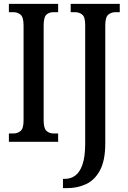

<svg xmlns="http://www.w3.org/2000/svg" viewBox="-20 -734 661 994"><path d="M26 0V-43H49Q71 -43 86.5 -56Q102 -69 102 -110V-602Q102 -645 86.5 -658Q71 -671 49 -671H26V-714H281V-671H258Q234 -671 220 -658Q206 -645 206 -602V-111Q206 -70 220.5 -56.5Q235 -43 258 -43H281V0ZM306 240V192H317Q346 192 369.5 175Q393 158 407 118Q421 78 421 9V-606Q421 -646 405.5 -658.5Q390 -671 368 -671H346V-714H600V-671H578Q556 -671 540.5 -658Q525 -645 525 -602V8Q525 97 497.5 148Q470 199 425 219.5Q380 240 328 240Z"/></svg>

Font: Noto Serif Myanmar ExtraCondensed Medium
Style: Regular
Weight: 500
Width: 2
Designer: Ben Mitchell and the Monotype Design Team
Foundry: Monotype Imaging Inc.
Version: Version 2.106; ttfautohint (v1.8.4.7-5d5b)